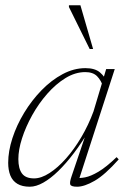

<svg xmlns="http://www.w3.org/2000/svg" viewBox="-20 -697 480 727"><path d="M251.5 -31 309 -200.5H315.5Q288.5 -155 259.2 -116.5Q230 -78 200.8 -49.5Q171.5 -21 144 -5.5Q116.5 10 93 10Q64 10 45.8 -1Q27.5 -12 19.2 -32.5Q11 -53 11 -80.5Q11 -124.5 27 -173.8Q43 -223 71.5 -270Q100 -317 137.2 -355.2Q174.5 -393.5 217 -416.2Q259.5 -439 303.5 -439Q339.5 -439 358.5 -422.8Q377.5 -406.5 390.5 -379L372.5 -364Q363 -393 347.5 -408.5Q332 -424 303 -424Q265 -424 228.2 -401.5Q191.5 -379 159 -342Q126.5 -305 102 -261Q77.5 -217 63.5 -173.5Q49.5 -130 49.5 -94.5Q49.5 -59 63.2 -40.2Q77 -21.5 109 -21.5Q136 -21.5 167.5 -41.8Q199 -62 230 -97Q261 -132 288 -177.8Q315 -223.5 334 -275L369.5 -393.5L382 -435.5H414.5L277 -11L265 -23.5Q281 -21.5 302.2 -25.5Q323.5 -29.5 352.8 -46.8Q382 -64 421.5 -102L429.5 -93.5Q377.5 -35 338.5 -12.5Q299.5 10 272 10Q249 10 246 1.5Q243 -7 251.5 -31ZM332.5 -511.5H319.5L241 -670.5V-677H284.5Z"/></svg>

Font: Newsreader 24pt ExtraLight
Style: Italic
Weight: 250
Italic angle: -17°
Designer: Hugues Gentile
Foundry: Production Type
Version: Version 1.003